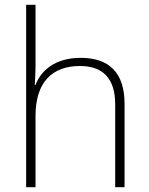

<svg xmlns="http://www.w3.org/2000/svg" viewBox="-20 -780 622 800"><path d="M128 -504V-760H89V0H128V-297C128 -437 197 -505 313 -505C407 -505 460 -455 460 -345V0H499V-347C499 -479 433 -539 316 -539C212 -539 151 -488 128 -426H125C126 -454 128 -475 128 -504Z"/></svg>

Font: Noto Sans Georgian ExtraLight
Style: Regular
Weight: 200
Designer: Monotype Design Team, Akaki Razmadze
Foundry: Google LLC
Version: Version 2.005